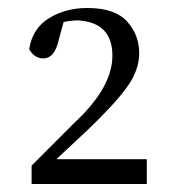

<svg xmlns="http://www.w3.org/2000/svg" viewBox="-20 -925 435 480"><path d="M121 -527H347V-465H59V-511L168 -620Q261 -707 261 -786Q261 -869 175 -874Q159 -874 139 -870L127 -826Q117 -779 88 -779Q66 -779 53 -802Q61 -854 102.5 -879.5Q144 -905 198 -905Q267 -905 297.5 -871.5Q328 -838 328 -792Q328 -749 297 -706.5Q266 -664 199 -600Z"/></svg>

Font: Han-Nom Khai
Style: Regular
Weight: 400
Version: Version 1.200;June 22, 2023;FontCreator 14.0.0.2814 64-bit